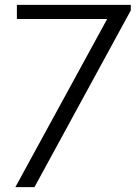

<svg xmlns="http://www.w3.org/2000/svg" viewBox="-20 -770 558 790"><path d="M121.8 0 518.2 -727.3V-750H49.5V-691.8H420.9L43.2 0Z"/></svg>

Font: Spartan MB
Style: Regular
Weight: 212
Designer: Matt Bailey, Mirko Velimirovic
Foundry: Matt Bailey
Version: Version 1.005